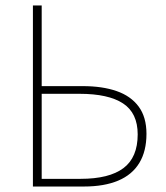

<svg xmlns="http://www.w3.org/2000/svg" viewBox="-20 -680 604 700"><path d="M100 0V-660H132V-366H282Q353 -366 405 -348Q457 -330 485.5 -291.5Q514 -253 514 -192Q514 -129 488 -86Q462 -43 411 -21.5Q360 0 286 0ZM132 -28H274Q378 -28 430 -67Q482 -106 482 -190Q482 -268 428.5 -303Q375 -338 270 -338H132Z"/></svg>

Font: SourceSans3VF
Style: Regular
Weight: 200
Designer: Paul D. Hunt
Foundry: Adobe
Version: Version 3.052;hotconv 1.1.0;makeotfexe 2.6.0